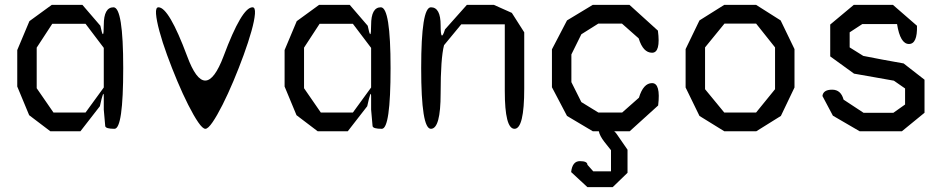

<svg xmlns="http://www.w3.org/2000/svg" viewBox="-20 -530 3890 790"><path d="M447 -500Q487 -500 487 -250Q487 0 451 0Q415 0 413 -11L407 -79V-133Q407 -150 403 -140Q399 -130 391 -93L311 10H187L100 -56L51 -174V-324L101 -443L193 -510H319L393 -424Q400 -389 403.5 -389.5Q407 -390 407 -427Q407 -500 447 -500ZM332 -67 407 -170V-333L332 -432H195L131 -334V-167L200 -67Z M1019 -500Q1031 -500 1029 -473Q1027 -446 1014.5 -401.5Q1002 -357 982.5 -303.5Q963 -250 940.5 -196.5Q918 -143 895.5 -98.5Q873 -54 854.5 -27Q836 0 825 0Q814 0 795.5 -27Q777 -54 754.5 -98.5Q732 -143 709.5 -196.5Q687 -250 667.5 -303.5Q648 -357 636 -401.5Q624 -446 622 -473Q620 -500 632 -500Q675 -500 750 -299Q824 -98 900 -299Q975 -500 1019 -500Z M1547 -500Q1587 -500 1587 -250Q1587 0 1551 0Q1515 0 1513 -11L1507 -79V-133Q1507 -150 1503 -140Q1499 -130 1491 -93L1411 10H1287L1200 -56L1151 -174V-324L1201 -443L1293 -510H1419L1493 -424Q1500 -389 1503.5 -389.5Q1507 -390 1507 -427Q1507 -500 1547 -500ZM1432 -67 1507 -170V-333L1432 -432H1295L1231 -334V-167L1300 -67Z M2012 -510 2086 -477 2137 -397V-166Q2137 0 2097 0Q2057 0 2057 -156V-430H1878L1807 -344Q1793 -290 1793 -146Q1793 0 1753 0Q1713 0 1713 -250Q1713 -500 1753 -500Q1793 -500 1793 -426Q1793 -351 1811 -409L1901 -510Z M2663 -188Q2699 -188 2688 -96L2571 10H2507Q2512 14 2516 19.5Q2520 25 2524 31L2562 86V181L2501 240H2397L2330 178Q2335 133 2366 133Q2397 133 2397 148L2421 175H2494V88L2467 54Q2447 28 2444 10H2419L2313 -53L2251 -171V-327L2313 -446L2419 -510H2570L2687 -404Q2699 -313 2663 -313Q2626 -313 2608 -372L2539 -433H2442L2372 -389L2331 -306V-192L2372 -110L2442 -67H2540L2609 -128Q2627 -188 2663 -188Z M2960 10 2858 -53 2801 -170V-328L2858 -446L2960 -510H3091L3192 -446L3249 -328V-170L3193 -53L3092 10ZM3091 -67 3169 -163V-335L3091 -433H2961L2881 -335V-163L2960 -67Z M3404 -161Q3440 -161 3451 -120L3533 -66H3656L3704 -100V-166L3658 -198Q3623 -204 3582 -211.5Q3541 -219 3494 -227L3396 -298V-429L3493 -510H3654L3753 -424Q3755 -349 3720 -349Q3684 -349 3671 -431H3528L3476 -397V-335L3532 -300Q3568 -293 3609.5 -285Q3651 -277 3698 -269L3784 -202V-66L3691 10H3517L3407 -54L3364 -135Q3367 -161 3404 -161Z"/></svg>

Font: Syne Mono
Style: Regular
Weight: 400
Monospace: yes
Designer: Lucas Descroix
Foundry: Bonjour Monde
Version: Version 2.000; ttfautohint (v1.8.3)